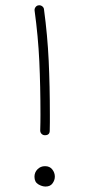

<svg xmlns="http://www.w3.org/2000/svg" viewBox="-20 -702 330 718"><path d="M124.5 -682.1Q131.8 -683.1 137.9 -678.5Q144 -673.8 144.5 -667Q157.7 -569.3 162.1 -474.6Q166.5 -379.9 166.5 -273.9Q166.5 -259.8 166.5 -244.4Q166.5 -229 166 -213.4Q166 -196.3 147.9 -196.3Q140.6 -196.3 135.5 -201.4Q130.4 -206.5 130.4 -213.9Q130.9 -229.5 131.1 -244.6Q131.3 -259.8 131.3 -273.9Q131.3 -379.4 127 -472.9Q122.6 -566.4 109.4 -662.1Q108.4 -669.4 113 -675.5Q117.7 -681.6 124.5 -682.1ZM185.1 -41.5Q185.1 -28.3 176.5 -16.4Q168 -4.4 150.4 -4.4Q137.2 -4.4 123 -12.9Q108.9 -21.5 108.9 -41Q108.9 -57.6 120.4 -69.1Q131.8 -80.6 148.4 -80.6Q166 -80.6 175.5 -68.4Q185.1 -56.2 185.1 -41.5Z"/></svg>

Font: Mikhak-DS1-FD ExtraLight
Style: Regular
Weight: 200
Designer: Amin Abedi
Version: Version 3.2